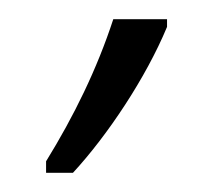

<svg xmlns="http://www.w3.org/2000/svg" viewBox="-20 -734 222 200"><path d="M28 -566V-554H56C92 -593 132 -653 154 -706V-714H98C81 -662 57 -613 28 -566Z"/></svg>

Font: Noto Sans Display Condensed Light
Style: Regular
Weight: 300
Width: 3
Designer: Monotype Design Team
Foundry: Monotype Imaging Inc.
Version: Version 1.900